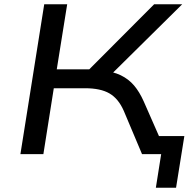

<svg xmlns="http://www.w3.org/2000/svg" viewBox="-20 -725 887 903"><path d="M713 158 738 0H680L693 -85H847L808 158ZM76 0 188 -705H296L247 -399H423L383 -382L705 -705H837L491 -363L456 -394Q511 -389 548 -371Q585 -353 610.5 -323Q636 -293 656 -248L765 0H648L562 -204Q537 -261 495 -285.5Q453 -310 380 -310H233L184 0Z"/></svg>

Font: Nunito Sans 10pt Expanded Medium
Style: Italic
Weight: 500
Width: 7
Italic angle: -9°
Designer: Vernon Adams
Foundry: Vernon Adams
Version: Version 3.101;gftools[0.9.27]